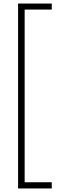

<svg xmlns="http://www.w3.org/2000/svg" viewBox="-20 -885 352 1083"><path d="M82 178H272V143H119V-831H272V-865H82Z"/></svg>

Font: Noto Sans Malayalam UI ExtraCondensed ExtraLight
Style: Regular
Weight: 200
Width: 2
Designer: Jelle Bosma - Monotype Design Team
Foundry: Monotype Imaging Inc.
Version: Version 2.104